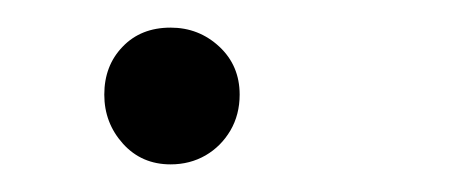

<svg xmlns="http://www.w3.org/2000/svg" viewBox="-20 -109 327 139"><path d="M103.5 10Q82.5 10 69 -5Q55.5 -20 55.5 -40.5Q55.5 -61.5 68.8 -75.2Q82 -89 103.5 -89Q124 -89 138.8 -75.2Q153.5 -61.5 153.5 -40.5Q153.5 -26 146.8 -14.5Q140 -3 128.8 3.5Q117.5 10 103.5 10Z"/></svg>

Font: Edu QLD Hand
Style: Regular
Weight: 400
Designer: Tina and Corey Anderson, Eben Sorkin
Foundry: Sorkin Type Co.
Version: Version 2.000